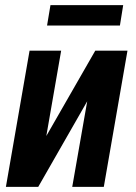

<svg xmlns="http://www.w3.org/2000/svg" viewBox="-20 -725 527 745"><path d="M159.7 -197.3 349.6 -528.3H474.6L382.8 0H260.3L318.4 -332L128.4 0H2.9L94.7 -528.3H217.3ZM458 -705.1 445.3 -626H162.6L175.8 -705.1Z"/></svg>

Font: Roboto Condensed SemiBold
Style: Italic
Weight: 600
Italic angle: -12°
Designer: Christian Robertson
Foundry: Google
Version: Version 3.008; 2023